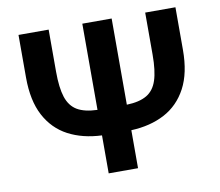

<svg xmlns="http://www.w3.org/2000/svg" viewBox="-80 -823 1053 919"><g transform="rotate(-10 447.0 -364.0)"><path d="M681.6 -727.5H828.6V-520.5Q828.6 -408.2 789.8 -335.2Q751 -262.2 681.4 -225.3Q611.8 -188.5 518.6 -184.6V0H376V-184.6Q282.7 -188.5 212.9 -225.3Q143.1 -262.2 104.5 -335.2Q65.9 -408.2 65.9 -520.5V-727.5H212.4V-522.9Q212.4 -444.8 227.5 -398.7Q242.7 -352.5 278.3 -331.5Q314 -310.5 376 -308.6V-727.5H518.6V-308.6Q580.1 -310.5 615.7 -331.5Q651.4 -352.5 666.5 -398.7Q681.6 -444.8 681.6 -522.9Z"/></g></svg>

Font: Inter
Style: Bold
Weight: 700
Designer: Rasmus Andersson
Foundry: rsms
Version: Version 4.001;git-9221beed3